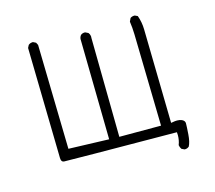

<svg xmlns="http://www.w3.org/2000/svg" viewBox="-113 -853 1226 1094"><g transform="rotate(-15 500.0 -306.0)"><path d="M847.2 101.6Q861.3 101.6 872.1 92.3Q884.8 68.4 887.9 23.7Q891.1 -21 891.1 -40.5Q891.1 -55.2 874 -63.5Q862.3 -68.8 845.7 -68.8Q834 -68.8 819.8 -65.9L810.1 -64.5L799.3 -619.6Q798.3 -662.6 784.2 -701.2L769 -708.5Q767.1 -709 765.6 -709Q752 -709 741.7 -701.7L732.4 -682.1Q737.8 -646 738.8 -606L750.5 -64H504.4L496.6 -650.9Q497.1 -653.3 497.1 -656.2Q497.1 -659.2 496.1 -663.1Q494.6 -672.4 487.8 -680.7L471.2 -689Q469.2 -689.5 467.8 -689.5Q453.6 -689.5 444.3 -681.6Q436.5 -672.4 435.1 -659.7L444.8 -65.4L206.5 -73.2L192.9 -689.5L185.1 -704.6L169.4 -712.4Q168 -712.9 164.1 -712.9Q160.2 -712.9 153.8 -710.7Q147.5 -708.5 141.6 -703.6L133.3 -687.5L146.5 -36.1Q147 -20 153.3 -14.2Q157.2 -10.3 164.1 -9.8Q188 -8.3 828.1 -4.4Q829.1 8.8 829.1 13.7Q829.1 43.5 818.8 69.3Q820.8 82.5 828.1 93.3L844.2 101.1Q845.7 101.6 847.2 101.6Z"/></g></svg>

Font: NaikaiFont
Style: Light
Weight: 300
Version: Version 1.89